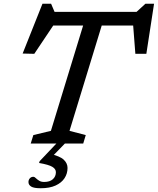

<svg xmlns="http://www.w3.org/2000/svg" viewBox="-20 -764 840 1022"><path d="M708 -628H230L275 -645.5L162.5 -477.5L100.5 -479L206 -744H252L275 -690L224.5 -701H755L695 -690L754 -744H800L759 -477.5H700.5L687.5 -645.5ZM435 -669H534L350 -67.5L436.5 -45L423 0H143.5L157.5 -45L251 -67.5ZM196.5 238Q160 238 145.8 229Q131.5 220 131.5 205Q131.5 193.5 138.8 185.2Q146 177 158 177Q163.5 177 170.2 183.8Q177 190.5 187.8 197.5Q198.5 204.5 215 204.5Q245 204.5 261.2 190Q277.5 175.5 277.5 152.5Q277.5 135.5 258.5 124Q239.5 112.5 188 103.5L191 94L291.5 -12H337L240 88L244.5 55Q298.5 66.5 319 85.8Q339.5 105 339.5 130Q339.5 160 323.5 184.5Q307.5 209 275.8 223.5Q244 238 196.5 238Z"/></svg>

Font: Newsreader 8pt
Style: Italic
Weight: 400
Italic angle: -17°
Version: Version 1.003